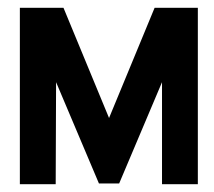

<svg xmlns="http://www.w3.org/2000/svg" viewBox="-20 -473 549 493"><path d="M31 0H123L124 -262L234 -2H286L396 -262V0H488V-453H377L260 -170L143 -453H31Z"/></svg>

Font: Rabbid Highway Sign II Hop
Style: Regular
Weight: 400
Foundry: Cannot Into Space Fonts
Version: Version 0.277